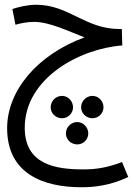

<svg xmlns="http://www.w3.org/2000/svg" viewBox="-20 -516 559 807"><path d="M322 271C373 271 441 265 519 228L493 165C428 190 380 196 330 196C212 196 84 175 84 21C84 -185 311 -311 494 -325L492 -394H483C337 -394 270 -496 132 -496C94 -496 56 -486 32 -478L45 -412C65 -418 94 -424 123 -424C189 -424 269 -384 335 -359C135 -285 10 -134 10 23C10 213 160 271 322 271ZM241 -19C266 -19 287 -40 287 -65C287 -91 266 -113 241 -113C214 -113 193 -91 193 -65C193 -40 214 -19 241 -19ZM369 -19C394 -19 415 -40 415 -65C415 -91 394 -113 369 -113C342 -113 321 -91 321 -65C321 -40 342 -19 369 -19ZM305 91C330 91 351 70 351 45C351 19 330 -3 305 -3C278 -3 257 19 257 45C257 70 278 91 305 91Z"/></svg>

Font: Noto Sans Arabic UI XCn
Style: Regular
Weight: 400
Width: 2
Designer: Monotype Design Team, Nadine Chahine and Nizar Qandah
Foundry: Monotype Imaging Inc.
Version: Version 2.010